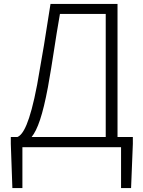

<svg xmlns="http://www.w3.org/2000/svg" viewBox="-20 -749 730 977"><path d="M141 -52C171 -89 197 -162 224 -306C249 -444 260 -537 285 -678H518V-52ZM656 -52H578V-729H237C212 -565 196 -470 169 -318C131 -118 97 -64 69 -52H35V-17L43 208H94V0H596V208H647L656 -17Z"/></svg>

Font: Noto Sans Japanese Light
Style: Regular
Weight: 300
Designer: Ryoko NISHIZUKA (kana & ideographs); Paul D. Hunt (Latin, Greek & Cyrillic); Wenlong ZHANG (bopomofo); Sandoll Communica
Foundry: Adobe Systems Incorporated
Version: Version 1.000;PS 1;hotconv 1.0.78;makeotf.lib2.5.61930